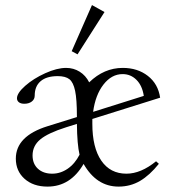

<svg xmlns="http://www.w3.org/2000/svg" viewBox="-20 -708 672 740"><path d="M278.8 -498.5 256.3 -510.7 334.5 -688.5 382.8 -661.6ZM163.1 11.2Q108.4 11.2 74.7 -18.8Q41 -48.8 41 -96.7Q41 -183.6 163.6 -221.7L276.4 -256.8V-259.8Q276.4 -325.2 269.5 -357.9Q262.7 -390.6 247.6 -402.6Q232.4 -414.6 202.6 -414.6Q159.2 -414.6 136.5 -395Q113.8 -375.5 113.8 -339.8Q113.8 -325.2 102.5 -316.7Q91.3 -308.1 73.7 -308.1Q60.1 -308.1 52.7 -314Q45.4 -319.8 45.4 -329.1Q45.4 -349.1 77.1 -377.2Q108.9 -405.3 154.3 -425.8Q199.7 -446.3 234.9 -446.3Q263.7 -446.3 287.1 -431.6Q310.5 -417 323.7 -390.6Q380.9 -446.3 453.1 -446.3Q510.3 -446.3 549.8 -415.5Q589.4 -384.8 597.2 -331.5L335.9 -249.5V-231Q335.9 -139.2 370.4 -88.9Q404.8 -38.6 467.3 -38.6Q522.9 -38.6 581.5 -86.4L592.3 -76.7Q557.1 -32.7 519.8 -10.7Q482.4 11.2 437 11.2Q352.1 11.2 302.2 -76.2Q251.5 11.2 163.1 11.2ZM452.6 -422.4Q410.2 -422.4 378.9 -382.3Q347.7 -342.3 338.9 -276.9L534.2 -338.4Q528.3 -377.9 506.1 -400.1Q483.9 -422.4 452.6 -422.4ZM105.5 -108.9Q105.5 -76.7 126.2 -57.6Q147 -38.6 181.2 -38.6Q212.9 -38.6 240.7 -57.6Q268.6 -76.7 286.6 -111.8Q277.3 -150.9 276.4 -230.5L234.4 -217.3Q165 -195.3 135.3 -170.7Q105.5 -146 105.5 -108.9Z"/></svg>

Font: Elstob Light
Style: Regular
Weight: 300
Designer: Peter S. Baker
Version: Version 1.015